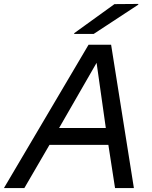

<svg xmlns="http://www.w3.org/2000/svg" viewBox="-60 -958 773 978"><path d="M506 -730 622 0H526L492 -220H192L64 0H-40L391 -730ZM241 -306H479L432 -638ZM318 -785V-789L523 -937L645 -938L644 -934L417 -785Z"/></svg>

Font: Nacelle
Style: Italic
Weight: 400
Italic angle: -12°
Designer: Sora Sagano
Foundry: Sora Sagano
Version: Version 1.000;FEAKit 1.0